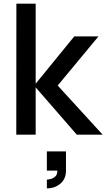

<svg xmlns="http://www.w3.org/2000/svg" viewBox="-20 -740 584 1055"><path d="M237.5 295V247Q244.5 247 258.5 243.5Q272.5 240 284 229.5Q295.5 219 295 197.5H237.5V92H342.5V197.5Q342.5 243 312 269Q281.5 295 237.5 295ZM69.5 0 70 -720H176V-280L388 -540H521L297 -270L544 0H402L176 -260V0Z"/></svg>

Font: Manrope ExtraLight SemiBold
Style: Regular
Weight: 600
Version: Version 4.504